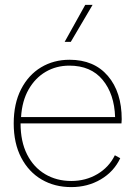

<svg xmlns="http://www.w3.org/2000/svg" viewBox="-20 -754 550 784"><path d="M271 10Q203 10 150 -21Q97 -52 66.5 -110.5Q36 -169 36 -250Q36 -331 66 -389.5Q96 -448 147.5 -479Q199 -510 264 -510Q364 -510 420.5 -444Q477 -378 477 -267Q477 -259 476 -250H58H64Q64 -176 90.5 -123.5Q117 -71 164 -43Q211 -15 271 -15Q330 -15 377.5 -43Q425 -71 449 -120L471 -108Q445 -53 391.5 -21.5Q338 10 271 10ZM66 -276H450Q447 -370 399 -428Q351 -486 263 -486Q210 -486 167 -461Q124 -436 97 -389Q70 -342 66 -276ZM328 -734H358L269 -583H244Z"/></svg>

Font: Prodigy Sans ExtraLight
Style: Regular
Weight: 200
Designer: Wei Huang
Foundry: Wei Huang
Version: Version 1.003; ttfautohint (v1.8.3)